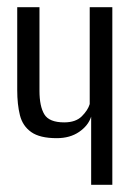

<svg xmlns="http://www.w3.org/2000/svg" viewBox="-20 -515 375 535"><path d="M234 0V-190Q226 -165 200.5 -147.5Q175 -130 138 -130Q91 -130 67 -147Q43 -164 35.5 -194Q28 -224 28 -264V-495H90V-262Q90 -219 103.5 -196.5Q117 -174 159 -174Q191 -174 208 -191Q225 -208 230 -225V-495H293V0Z"/></svg>

Font: Alumni Sans
Style: Regular
Weight: 400
Designer: Robert E. Leuschke
Foundry: Robert E. Leuschke
Version: Version 1.018